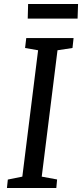

<svg xmlns="http://www.w3.org/2000/svg" viewBox="-20 -937 409 957"><path d="M14.6 0H260.7L264.6 -42.5L188 -56.6L266.6 -686.5L341.3 -697.8L346.7 -747.1H110.8L105 -697.8L169.9 -686.5L91.3 -56.6L19 -42ZM118.2 -844.2H366.7L369.1 -917H120.1Z"/></svg>

Font: Merriweather
Style: Italic
Weight: 400
Italic angle: -7.5°
Designer: Eben Sorkin
Foundry: Eben Sorkin
Version: Version 1.001